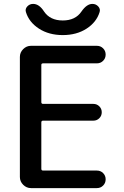

<svg xmlns="http://www.w3.org/2000/svg" viewBox="-20 -965 634 985"><path d="M398 -906Q425 -945 454 -945Q472 -945 484 -932Q496 -919 491 -903Q475 -851 424 -818Q373 -785 302 -785Q231 -785 180 -818Q129 -851 113 -903Q108 -919 120 -932Q132 -945 150 -945Q181 -945 206 -906Q237 -860 302 -860Q367 -860 398 -906ZM139 0Q116 0 99 -17Q82 -34 82 -57V-673Q82 -696 99 -713Q116 -730 139 -730H477Q496 -730 509 -717Q522 -704 522 -685Q522 -666 509 -653Q496 -640 477 -640H201Q192 -640 192 -632V-441Q192 -432 201 -432H459Q477 -432 489.5 -419.5Q502 -407 502 -389Q502 -371 489.5 -358.5Q477 -346 459 -346H201Q192 -346 192 -337V-99Q192 -90 201 -90H477Q496 -90 509 -77Q522 -64 522 -45Q522 -26 509 -13Q496 0 477 0Z"/></svg>

Font: Rounded Mplus 1c Medium
Style: Regular
Weight: 500
Version: Version 1.059.20150529